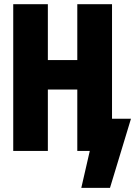

<svg xmlns="http://www.w3.org/2000/svg" viewBox="-20 -731 655 930"><path d="M354.4 0V-297.4H211.8V0H44.1V-710.8H211.8V-440H354.4V-710.8H522.6V-155.9H614.4L512.8 179H373.8L414.9 0Z"/></svg>

Font: FiraCode Nerd Font Mono
Style: Bold
Weight: 700
Monospace: yes
Designer: Carrois Corporate, Edenspiekermann AG, Nikita Prokopov
Foundry: Carrois Corporate, Edenspiekermann AG, Nikita Prokopov
Version: Version 6.002;Nerd Fonts 3.3.0